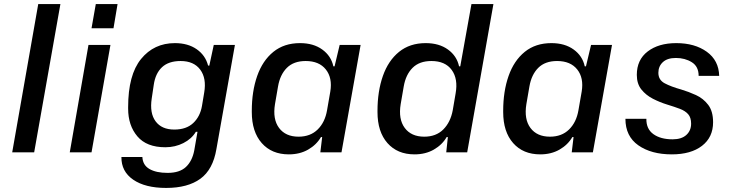

<svg xmlns="http://www.w3.org/2000/svg" viewBox="-20 -749 3595 944"><path d="M40 0 168 -729H277L148 0Z M323 0 415 -528H523L430 0ZM430 -610 451 -729H558L538 -610Z M797 175Q694 175 635 134.5Q576 94 577 23H680Q682 63 715 82Q748 101 804 101Q863 101 894 72Q925 43 935 -9L951 -101H943Q922 -66 881.5 -45.5Q841 -25 793 -25Q701 -25 655.5 -78.5Q610 -132 610 -215V-222Q610 -381 673.5 -459Q737 -537 840 -537Q904 -537 947 -507Q990 -477 1003 -427L1009 -426L1031 -528H1135L1044 -16Q1027 85 965 130Q903 175 797 175ZM837 -112Q896 -112 930 -144Q964 -176 973 -228L984 -294Q996 -364 964.5 -406.5Q933 -449 868 -449Q809 -449 776.5 -418.5Q744 -388 736 -332L726 -265Q715 -193 745 -152.5Q775 -112 837 -112Z M1400 10Q1316 10 1267 -45.5Q1218 -101 1218 -198V-204Q1218 -300 1244.5 -375.5Q1271 -451 1324 -494Q1377 -537 1455 -537Q1521 -537 1564.5 -505.5Q1608 -474 1619 -423H1625L1650 -528H1753L1659 0H1555L1564 -75H1558Q1536 -37 1495 -13.5Q1454 10 1400 10ZM1448 -77Q1506 -77 1542 -112.5Q1578 -148 1588 -207L1604 -299Q1615 -366 1582 -407.5Q1549 -449 1483 -449Q1424 -449 1390.5 -415.5Q1357 -382 1347 -324L1332 -237Q1320 -163 1352 -120Q1384 -77 1448 -77Z M2018 10Q1934 10 1885 -45.5Q1836 -101 1836 -198V-204Q1836 -300 1862.5 -375.5Q1889 -451 1942 -494Q1995 -537 2073 -537Q2139 -537 2182.5 -505.5Q2226 -474 2237 -423H2243L2298 -729H2406L2277 0H2174L2182 -75H2176Q2154 -37 2113 -13.5Q2072 10 2018 10ZM2066 -77Q2124 -77 2159.5 -112.5Q2195 -148 2206 -207L2220 -289Q2233 -361 2201 -405Q2169 -449 2101 -449Q2042 -449 2008.5 -415.5Q1975 -382 1965 -324L1950 -237Q1938 -163 1970 -120Q2002 -77 2066 -77Z M2636 10Q2552 10 2503 -45.5Q2454 -101 2454 -198V-204Q2454 -300 2480.5 -375.5Q2507 -451 2560 -494Q2613 -537 2691 -537Q2757 -537 2800.5 -505.5Q2844 -474 2855 -423H2861L2886 -528H2989L2895 0H2791L2800 -75H2794Q2772 -37 2731 -13.5Q2690 10 2636 10ZM2684 -77Q2742 -77 2778 -112.5Q2814 -148 2824 -207L2840 -299Q2851 -366 2818 -407.5Q2785 -449 2719 -449Q2660 -449 2626.5 -415.5Q2593 -382 2583 -324L2568 -237Q2556 -163 2588 -120Q2620 -77 2684 -77Z M3283 10Q3182 10 3118.5 -34.5Q3055 -79 3055 -165H3158Q3157 -115 3192.5 -89.5Q3228 -64 3287 -64Q3331 -64 3354.5 -85.5Q3378 -107 3378 -141Q3378 -171 3363.5 -187.5Q3349 -204 3322.5 -214Q3296 -224 3260 -235Q3224 -246 3190 -263.5Q3156 -281 3133.5 -309Q3111 -337 3111 -381Q3111 -455 3164.5 -496Q3218 -537 3305 -537Q3396 -537 3455 -494.5Q3514 -452 3516 -376H3415Q3415 -422 3381.5 -443Q3348 -464 3303 -464Q3261 -464 3239 -443.5Q3217 -423 3217 -391Q3217 -356 3248 -339.5Q3279 -323 3329 -309Q3366 -298 3402 -281.5Q3438 -265 3462 -233.5Q3486 -202 3486 -148Q3486 -74 3431.5 -32Q3377 10 3283 10Z"/></svg>

Font: Hubot Sans Medium
Style: Italic
Weight: 500
Italic angle: -10°
Designer: Deni Anggara
Foundry: GitHub
Version: Version 1.001; ttfautohint (v1.8.4.7-5d5b);gftools[0.9.31]